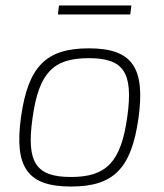

<svg xmlns="http://www.w3.org/2000/svg" viewBox="-20 -671 599 703"><path d="M461 -651H196L192 -618H457ZM305 -494C148 -494 83 -427 57 -243C31 -57 82 12 240 12C396 12 461 -54 487 -238C513 -425 463 -494 305 -494ZM305 -458C432 -458 469 -407 446 -243C423 -77 369 -23 240 -23C112 -23 76 -75 99 -238C122 -406 176 -458 305 -458Z"/></svg>

Font: Exo 2 Extra Light
Style: Italic
Weight: 250
Italic angle: -8°
Designer: Natanael Gama
Version: Version 1.001;PS 001.001;hotconv 1.0.88;makeotf.lib2.5.64775